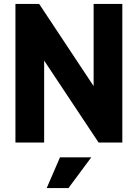

<svg xmlns="http://www.w3.org/2000/svg" viewBox="-20 -720 696 970"><path d="M58 0V-700H178L453 -285V-700H598V0H478L203 -414V0ZM283 75H441L326 230H216Z"/></svg>

Font: Haskoy ExtraBold
Style: Regular
Weight: 800
Designer: Ertekin Erdin
Foundry: Ertekin Erdin
Version: Version 2.000; ttfautohint (v1.8.4.7-5d5b)